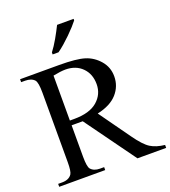

<svg xmlns="http://www.w3.org/2000/svg" viewBox="-163 -1050 1038 1169"><g transform="rotate(-20 355.5 -465.5)"><path d="M711 0H525L289 -326Q263 -326 246 -326Q240 -326 232 -326Q224 -326 217 -326V-123Q217 -58 230 -42Q250 -19 289 -19H316V0H18V-19H44Q88 -19 107 -47Q118 -64 118 -123V-574Q118 -639 104 -656Q84 -678 44 -678H18V-697H271Q383 -697 435.5 -680.5Q488 -664 525.5 -620.5Q563 -577 563 -518Q563 -454 520.5 -406Q478 -358 391 -339L534 -139Q583 -70 619 -47.5Q655 -25 711 -19ZM217 -357Q226 -357 233.5 -357Q241 -357 245 -357Q345 -357 395.5 -400.5Q446 -444 446 -510Q446 -576 405 -617Q364 -658 297 -658Q267 -658 217 -648ZM256 -784Q267 -798 279 -816.5Q291 -835 302.5 -855Q314 -875 324.5 -895Q335 -915 343 -931H450V-921Q440 -908 422 -888Q404 -868 382 -846.5Q360 -825 337 -805Q314 -785 294 -771H256Z"/></g></svg>

Font: MM Ethnic
Style: Regular
Weight: 400
Designer: Khon Soe Zaw Thu
Version: Version 1.00 July 18, 2016, initial release